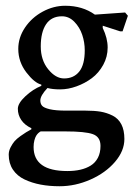

<svg xmlns="http://www.w3.org/2000/svg" viewBox="-20 -458 470 667"><path d="M121.6 -296.9Q121.6 -249 147.5 -217.3Q173.3 -185.5 202.6 -185.5Q236.3 -185.5 255.4 -209.5Q274.4 -233.4 274.4 -283.2Q274.4 -311 265.6 -337.2Q256.8 -363.3 238.3 -382.3Q219.7 -401.4 195.3 -401.4Q158.7 -401.4 140.1 -373.8Q121.6 -346.2 121.6 -296.9ZM209.5 -73.7H276.9Q307.6 -73.7 329.3 -70.1Q351.1 -66.4 371.1 -56.4Q391.1 -46.4 401.6 -26.1Q412.1 -5.9 412.1 24.9Q412.1 66.4 379.4 104.5Q346.7 142.6 294.2 165.8Q241.7 189 187 189Q151.4 189 121.3 183.3Q91.3 177.7 65.4 165.5Q39.6 153.3 24.9 131.3Q10.3 109.4 10.3 79.1Q10.3 66.4 16.8 53.7Q23.4 41 30.5 32.7Q37.6 24.4 51.3 14.6Q64.9 4.9 70.8 1.5Q76.7 -2 88.9 -8.8V-12.7Q65.9 -23.4 54 -41Q42 -58.6 42 -80.1Q42 -99.1 68.1 -123.5Q94.2 -147.9 123.5 -159.7V-164.1Q99.6 -169.9 71.5 -206.5Q43.5 -243.2 43.5 -288.1Q43.5 -327.6 66.9 -362.3Q90.3 -397 128.2 -417.5Q166 -438 206.5 -438Q266.6 -438 309.6 -407.2L414.6 -414.6L424.3 -403.3L405.8 -349.1H397.5L336.9 -368.7V-360.8Q354 -325.2 354 -293Q354 -260.7 338.6 -232.7Q323.2 -204.6 299.1 -186.5Q274.9 -168.5 245.8 -158Q216.8 -147.5 189 -147.5Q162.1 -147.5 145 -152.3Q120.1 -126 120.1 -108.9Q120.1 -97.7 126.2 -90.6Q132.3 -83.5 152.6 -78.6Q172.9 -73.7 209.5 -73.7ZM121.6 -1.5Q120.6 -1 118.9 -0.2Q117.2 0.5 113 4.4Q108.9 8.3 105.5 13.9Q102.1 19.5 99.4 29.8Q96.7 40 96.7 52.7Q96.7 136.2 213.9 136.2Q238.8 136.2 259 131.6Q279.3 127 295.2 117.2Q311 107.4 320.1 90.1Q329.1 72.8 329.1 48.8Q329.1 17.6 302.7 8.1Q276.4 -1.5 206.5 -1.5Z"/></svg>

Font: Neuton
Style: Regular
Weight: 400
Designer: Brian M Zick
Version: Version 1.3